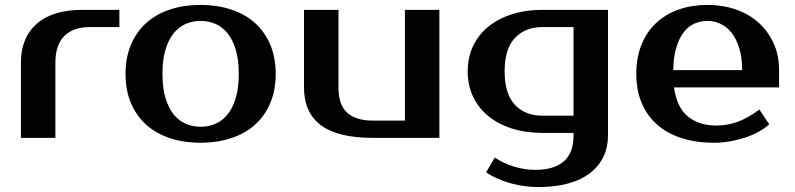

<svg xmlns="http://www.w3.org/2000/svg" viewBox="-20 -560 3230 780"><path d="M465 -450H345Q277 -450 241 -413.5Q205 -377 205 -305V0H65V-305Q65 -407 129.5 -463.5Q194 -520 315 -520H465Z M795 -45Q827 -45 855 -57Q883 -69 904 -94.5Q925 -120 937.5 -161Q950 -202 950 -260Q950 -318 937.5 -359Q925 -400 904 -425.5Q883 -451 855 -463Q827 -475 795 -475Q763 -475 735 -463Q707 -451 686 -425.5Q665 -400 652.5 -359Q640 -318 640 -260Q640 -202 652.5 -161Q665 -120 686 -94.5Q707 -69 735 -57Q763 -45 795 -45ZM795 -540Q862 -540 918.5 -521.5Q975 -503 1015 -467.5Q1055 -432 1077.5 -379.5Q1100 -327 1100 -260Q1100 -192 1077.5 -140Q1055 -88 1015 -52.5Q975 -17 918.5 1.5Q862 20 795 20Q727 20 671 1.5Q615 -17 575 -52.5Q535 -88 512.5 -140Q490 -192 490 -260Q490 -327 512.5 -379.5Q535 -432 575 -467.5Q615 -503 671 -521.5Q727 -540 795 -540Z M1215 -520H1355V-205Q1355 -133 1391 -101.5Q1427 -70 1495 -70H1625V-520H1765V0H1495Q1352 0 1283.5 -51.5Q1215 -103 1215 -205Z M2185 -450Q2113 -450 2071.5 -405.5Q2030 -361 2030 -270Q2030 -179 2071.5 -134.5Q2113 -90 2185 -90H2310V-450ZM2450 -10Q2450 37 2432 75.5Q2414 114 2378.5 142Q2343 170 2289.5 185Q2236 200 2165 200Q2141 200 2113.5 196.5Q2086 193 2058 185.5Q2030 178 2003.5 166.5Q1977 155 1955 140L1990 80Q2024 103 2067 116.5Q2110 130 2155 130Q2230 130 2270 96Q2310 62 2310 -10V-20H2185Q2116 -20 2059.5 -38Q2003 -56 1963 -89Q1923 -122 1901.5 -168Q1880 -214 1880 -270Q1880 -326 1901.5 -372Q1923 -418 1963 -451Q2003 -484 2059.5 -502Q2116 -520 2185 -520H2450Z M2890 -50Q2939 -50 2981.5 -67Q3024 -84 3065 -115L3105 -55Q3086 -38 3060.5 -24Q3035 -10 3005.5 -0.5Q2976 9 2944 14.5Q2912 20 2880 20Q2809 20 2750.5 1.5Q2692 -17 2651 -52.5Q2610 -88 2587.5 -140Q2565 -192 2565 -260Q2565 -327 2586.5 -379.5Q2608 -432 2646.5 -467.5Q2685 -503 2738 -521.5Q2791 -540 2855 -540Q2915 -540 2968 -522Q3021 -504 3060 -469.5Q3099 -435 3122 -386Q3145 -337 3145 -275V-205H2718Q2730 -122 2775.5 -86Q2821 -50 2890 -50ZM2855 -475Q2826 -475 2801 -464Q2776 -453 2757.5 -429Q2739 -405 2727.5 -367Q2716 -329 2715 -275H2995Q2995 -327 2983 -365Q2971 -403 2951.5 -427.5Q2932 -452 2906.5 -463.5Q2881 -475 2855 -475Z"/></svg>

Font: Prosto One
Style: Regular
Weight: 400
Designer: Pavel Emelyanov and Jovanny lemonad
Foundry: Pavel Emelyanov and Jovanny Lemonad
Version: Version 1.001